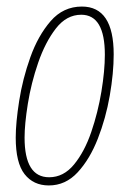

<svg xmlns="http://www.w3.org/2000/svg" viewBox="-20 -556 393 586"><path d="M129 10Q180 10 217 -30Q254 -70 278.5 -132.5Q303 -195 315 -264Q327 -333 327 -390Q327 -536 230 -536Q173 -536 134.5 -491.5Q96 -447 72.5 -381Q49 -315 38.5 -248Q28 -181 28 -136Q28 -59 55 -24.5Q82 10 129 10ZM130 -15Q55 -15 55 -136Q55 -177 65 -239.5Q75 -302 96.5 -364.5Q118 -427 150.5 -469Q183 -511 228 -511Q300 -511 300 -389Q300 -340 289.5 -276.5Q279 -213 258.5 -153Q238 -93 206 -54Q174 -15 130 -15Z"/></svg>

Font: Noto Sans Display Condensed Thin
Style: Italic
Weight: 250
Width: 3
Italic angle: -12°
Designer: Monotype Design Team
Foundry: Monotype Imaging Inc.
Version: Version 1.900